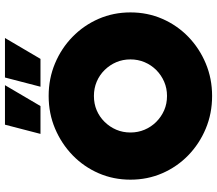

<svg xmlns="http://www.w3.org/2000/svg" viewBox="-70 -783 866 766"><g transform="rotate(-90 363.0 -400.0)"><path d="M363.2 13.2Q293.1 13.2 232.6 -12.2Q172.2 -37.5 126.4 -81.9Q80.6 -126.4 54.9 -185.4Q29.2 -244.4 29.2 -312.5Q29.2 -380.6 54.9 -439.6Q80.6 -498.6 126.4 -543.1Q172.2 -587.5 232.6 -613.2Q293.1 -638.9 363.2 -638.9Q432.6 -638.9 493.1 -613.5Q553.5 -588.2 599.3 -543.4Q645.1 -498.6 670.8 -439.6Q696.5 -380.6 696.5 -312.5Q696.5 -244.4 670.8 -185.4Q645.1 -126.4 599.3 -81.9Q553.5 -37.5 493.1 -12.2Q432.6 13.2 363.2 13.2ZM363.2 -166.7Q393.8 -166.7 420.1 -178.1Q446.5 -189.6 466.7 -209.7Q486.8 -229.9 497.9 -256.2Q509 -282.6 509 -312.5Q509 -343.1 497.9 -369.1Q486.8 -395.1 466.7 -415.6Q446.5 -436.1 420.1 -447.2Q393.8 -458.3 363.2 -458.3Q331.9 -458.3 305.9 -447.2Q279.9 -436.1 259.7 -415.6Q239.6 -395.1 228.5 -369.1Q217.4 -343.1 217.4 -312.5Q217.4 -282.6 228.5 -256.2Q239.6 -229.9 259.7 -209.7Q279.9 -189.6 305.9 -178.1Q331.9 -166.7 363.2 -166.7ZM400 -671.5 436.8 -813.2H594.4L511.1 -671.5ZM211.8 -671.5 248.6 -813.2H406.2L322.9 -671.5Z"/></g></svg>

Font: Afacad Flux Black
Style: Regular
Weight: 900
Designer: Kristian Moeller
Foundry: Dicotype
Version: Version 1.100